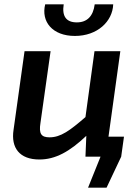

<svg xmlns="http://www.w3.org/2000/svg" viewBox="-20 -728 624 892"><path d="M328 -561C432 -561 503 -628 506 -708H420C413 -652 384 -624 337 -624C288 -624 267 -652 276 -708H190C170 -628 223 -561 328 -561ZM484 -93 539 -490H419L377 -184C304 -121 262 -90 210 -90C171 -90 160 -107 168 -157L215 -490H94L43 -125C30 -41 71 13 163 13C237 13 303 -23 381 -97L377 0H447L389 144H475L543 0L556 -93Z"/></svg>

Font: Exo 2 Semi Bold
Style: Italic
Weight: 600
Italic angle: -8°
Designer: Natanael Gama
Version: Version 1.001;PS 001.001;hotconv 1.0.88;makeotf.lib2.5.64775